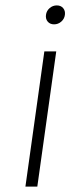

<svg xmlns="http://www.w3.org/2000/svg" viewBox="-20 -690 296 710"><path d="M144 -500H188L118 0H74ZM180 -600Q165 -600 156.5 -610Q148 -620 150 -635Q152 -650 163.5 -660Q175 -670 190 -670Q205 -670 213.5 -660Q222 -650 220 -635Q218 -620 206.5 -610Q195 -600 180 -600Z"/></svg>

Font: Retni Sans Light
Style: Italic
Weight: 300
Italic angle: -8°
Designer: Vitaly Kuzmin
Foundry: ParaType Ltd.
Version: Version 1.00;June 10, 2019;FontCreator 11.5.0.2425 64-bit; t